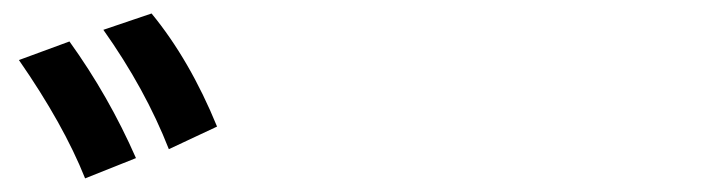

<svg xmlns="http://www.w3.org/2000/svg" viewBox="-20 -888 1040 282"><path d="M105 -626Q73.2 -705.6 7.8 -799.8L82 -827.1Q139.6 -747.1 179.7 -655.8ZM228 -668.9Q193.4 -757.3 131.8 -844.2L202.6 -868.2Q258.8 -799.8 298.8 -702.1Z"/></svg>

Font: BIZ UDGothic
Style: Bold
Weight: 700
Monospace: yes
Designer: TypeBank Co., Ltd.
Foundry: Morisawa Inc.
Version: Version 1.05